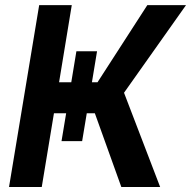

<svg xmlns="http://www.w3.org/2000/svg" viewBox="-20 -748 764 768"><path d="M285.6 -543H368.2L347.7 -418.9H370.1L569.3 -727.5H724.1L476.1 -377L620.6 0H465.3L359.4 -294.9H327.1L308.6 -183.6H226.1L244.6 -294.9H195.8L147 0H16.1L136.7 -727.5H267.1L216.3 -418.9H265.1Z"/></svg>

Font: Inter Display Semi Bold
Style: Italic
Weight: 600
Italic angle: -9.39999°
Designer: Rasmus Andersson
Foundry: rsms
Version: Version 4.000;git-4fc901f